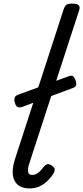

<svg xmlns="http://www.w3.org/2000/svg" viewBox="-20 -1035 464 1071"><path d="M146 16Q82 16 60.5 -28.5Q39 -73 65 -152L335 -983Q342 -1003 351.5 -1009Q361 -1015 380 -1015Q411 -1015 419.5 -1005.5Q428 -996 421 -976L142 -119Q133 -90 137 -74.5Q141 -59 160 -59Q173 -59 185 -66Q197 -73 207.5 -84.5Q218 -96 226 -107Q233 -116 242.5 -119Q252 -122 268 -112Q284 -102 285 -91.5Q286 -81 280 -70Q267 -48 247 -28Q227 -8 202 4Q177 16 146 16ZM102 -438Q86 -433 76.5 -439Q67 -445 62 -465Q58 -478 61.5 -489Q65 -500 79 -506L364 -610Q378 -615 386 -610.5Q394 -606 401 -588Q407 -573 405 -562Q403 -551 391 -546Z"/></svg>

Font: Playwrite BE VLG
Style: Regular
Weight: 400
Designer: Veronika Burian, José Scaglione
Foundry: TypeTogether
Version: Version 1.002